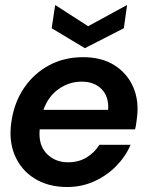

<svg xmlns="http://www.w3.org/2000/svg" viewBox="-20 -737 597 769"><path d="M249 12Q173 12 118.5 -22Q64 -56 39 -115.5Q14 -175 26 -251Q37 -327 76.5 -385Q116 -443 176.5 -475.5Q237 -508 313 -508Q388 -508 439.5 -475Q491 -442 514.5 -386Q538 -330 528 -261Q527 -253 525.5 -242Q524 -231 521 -219H139Q133 -157 166.5 -122Q200 -87 253 -87Q295 -87 327 -106.5Q359 -126 378 -157H503Q483 -110 445 -71.5Q407 -33 357 -10.5Q307 12 249 12ZM307 -410Q257 -410 215 -380.5Q173 -351 154 -297H413Q417 -349 387.5 -379.5Q358 -410 307 -410ZM320 -544 187 -624 201 -717 333 -632 489 -717 476 -624Z"/></svg>

Font: Host Grotesk SemiBold
Style: Italic
Weight: 600
Italic angle: -8°
Designer: Doğukan Karapınar based on Poppins by Indian Type Foundry, Jonny Pinhorn
Foundry: Element Type
Version: Version 1.001; ttfautohint (v1.8.4.7-5d5b)